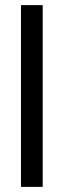

<svg xmlns="http://www.w3.org/2000/svg" viewBox="-20 -731 250 751"><path d="M62 0V-711H147V0Z"/></svg>

Font: TikTok Sans 24pt
Style: Regular
Weight: 400
Version: Version 4.000